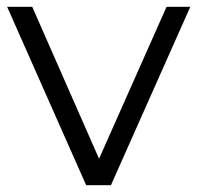

<svg xmlns="http://www.w3.org/2000/svg" viewBox="-20 -546 582 566"><path d="M234 0 1 -526H75L272 -78L471 -526H541L307 0Z"/></svg>

Font: Belfius21
Style: Regular
Weight: 400
Designer: Montserrat's base design by Julieta Ulanovsky, modified by Coast SPRL for Belfius Bank NV.
Foundry: Montserrat's base design by Julieta Ulanovsky, modified by Coast SPRL for Belfius Bank NV.
Version: Version 2.000;FEAKit 1.0